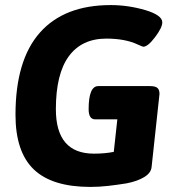

<svg xmlns="http://www.w3.org/2000/svg" viewBox="-20 -728 670 756"><path d="M355 -258Q329 -258 329 -298Q329 -389 367 -389H571Q591 -389 599.5 -382Q608 -375 608 -358L577 -71Q575 -47 547.5 -30.5Q520 -14 478 -6Q441 0 405.5 4Q370 8 336 8Q185 8 113 -61Q41 -130 41 -276Q41 -491 137 -599.5Q233 -708 416 -708Q485 -708 553 -688Q619 -668 619 -640Q619 -619 590 -581Q562 -544 544 -544Q542 -544 524 -552Q474 -576 399 -576Q302 -576 251 -506.5Q200 -437 200 -298Q200 -123 350 -123Q393 -123 428 -130L442 -258Z"/></svg>

Font: AsCom
Style: Bold Italic
Weight: 700
Italic angle: -48°
Designer: AsCom
Foundry: AsCom
Version: Version 1.001